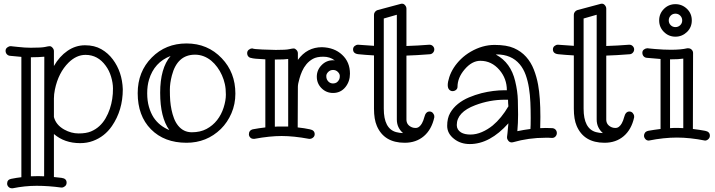

<svg xmlns="http://www.w3.org/2000/svg" viewBox="-20 -739 3821 1026"><path d="M184.1 202.1 215.8 203.1 216.8 -436Q185.1 -433.1 152.8 -433.1H145V203.1ZM544.9 -387.7Q502.9 -445.8 437 -445.8Q388.7 -445.8 346.7 -404.8Q292 -350.6 273.4 -260.7Q268.1 -234.9 268.1 -212.9V-113.8Q278.8 -71.8 322.8 -46.9Q360.4 -25.9 400.4 -25.9Q440.4 -25.9 466.1 -36.6Q491.7 -47.4 511.2 -65.4Q530.8 -83.5 544.4 -107.2Q558.1 -130.9 566.9 -157.2Q575.7 -183.6 579.8 -210.7Q584 -237.8 583.7 -266.8Q583.5 -295.9 573.7 -328.9Q564 -361.8 544.9 -387.7ZM94.2 -435.1 32.2 -440.9Q22.5 -442.4 16.1 -449.7Q9.8 -457 9.8 -467.8Q9.8 -478.5 18.8 -485.4Q27.8 -492.2 36.1 -492.2H39.1Q39.6 -492.2 49.3 -491Q59.1 -489.7 75.2 -488.3Q113.3 -483.9 144.5 -483.9Q202.1 -483.9 220.5 -488Q238.8 -492.2 246.1 -492.2Q253.4 -492.2 260.7 -483.9Q268.1 -475.6 268.1 -465.8V-386.2Q297.4 -437.5 340.6 -467.3Q383.8 -497.1 434.3 -497.1Q484.9 -497.1 521.5 -476.1Q558.1 -455.1 583 -421.4Q632.8 -355 636.2 -262.2Q636.2 -149.9 578.1 -65.4Q539.1 -8.8 476.6 14.2Q445.3 25.9 408.2 25.9Q324.7 25.9 268.1 -22.9V207Q293.5 209.5 308.6 211.4Q335.9 214.8 335.9 236.8Q335.9 249.5 327.1 256.3Q318.4 263.2 310.1 263.2H307.1Q238.8 253.9 175.8 253.9Q112.8 253.9 47.9 267.1H43.9Q32.7 267.1 25.4 259.5Q18.1 252 18.1 242.2Q18.1 221.2 39.1 216.8Q68.4 210.9 94.2 208Z M891.6 -439.9Q804.2 -406.2 776.4 -313.5Q766.6 -281.2 766.6 -240.7Q766.6 -200.2 775.9 -168Q785.2 -135.7 800.8 -111.3Q831.1 -65.9 884.8 -43.9Q835.9 -111.8 835.9 -243.2Q835.9 -374.5 891.6 -439.9ZM1108.4 -415Q1068.8 -446.8 1022 -446.8Q927.2 -446.8 898.4 -335.4Q887.7 -294.4 887.7 -259.5Q887.7 -224.6 889.6 -200.4Q891.6 -176.3 896.5 -152.6Q901.4 -128.9 909.7 -106.9Q918 -85 931.2 -68.4Q960 -32.2 1005.1 -32.2Q1050.3 -32.2 1083.7 -50Q1117.2 -67.9 1140.1 -97.2Q1163.1 -126.5 1175 -164.1Q1187 -201.7 1187 -233.4Q1187 -265.1 1181.6 -289.6Q1176.3 -314 1166 -336.9Q1155.8 -359.9 1141.1 -379.9Q1126.5 -399.9 1108.4 -415ZM1237.8 -238.8Q1237.8 -182.6 1216.8 -133.8Q1195.8 -85 1160.2 -49.8Q1084.5 23.9 976.6 23.9Q857.9 23.9 786.6 -48.3Q715.8 -120.1 715.8 -241.2Q715.8 -356 791 -431.6Q865.2 -506.8 976.6 -506.8Q1089.8 -506.8 1165 -427.7Q1237.8 -351.6 1237.8 -238.8Z M1520 -423.8Q1501.5 -420.9 1452.6 -420.9H1448.7V-62Q1458 -63 1466.8 -63Q1466.8 -63 1520 -63ZM1793 -315.4Q1795.9 -321.8 1795.9 -333Q1795.9 -344.2 1785.4 -354.7Q1774.9 -365.2 1759.8 -365.2Q1744.6 -365.2 1734.1 -354.7Q1723.6 -344.2 1723.6 -333Q1723.6 -321.8 1726.6 -315.4Q1729.5 -309.1 1734.4 -303.7Q1744.6 -293 1759.8 -293Q1782.7 -293 1793 -315.4ZM1571.8 -418.9Q1620.6 -486.8 1700.7 -486.8Q1767.1 -484.9 1808.1 -446.3Q1850.1 -407.7 1850.1 -345.2Q1850.1 -303.7 1825.7 -273.4Q1800.3 -242.2 1759.8 -242.2Q1723.6 -242.2 1698.2 -267.6Q1672.9 -293 1672.9 -329.1Q1672.9 -364.7 1698.2 -390.6Q1723.6 -417 1759.8 -417Q1762.2 -417 1764.4 -416.5Q1766.6 -416 1769 -416Q1743.2 -436 1708 -436Q1672.9 -436 1652.3 -424.6Q1631.8 -413.1 1617.4 -395.8Q1603 -378.4 1594.2 -358.2Q1585.4 -337.9 1580.6 -320.3Q1571.8 -290.5 1571.8 -274.9L1570.8 -58.1Q1587.9 -56.6 1605.2 -53.7Q1622.6 -50.8 1636.2 -47.9Q1661.6 -43 1661.6 -22Q1661.6 -11.2 1653.3 -4.2Q1645 2.9 1635.7 2.9H1630.9Q1549.3 -12.2 1484.9 -12.2Q1421.4 -12.2 1339.8 2.9H1335Q1323.7 2.9 1316.9 -4.6Q1310.1 -12.2 1310.1 -21.5Q1310.1 -42.5 1330.1 -47.9Q1347.2 -50.8 1364.3 -53.7Q1381.3 -56.6 1397.9 -58.1V-421.9Q1333.5 -424.8 1322.8 -429.2Q1313 -430.2 1306.9 -437.3Q1300.8 -444.3 1300.8 -455.3Q1300.8 -466.3 1309.3 -473.1Q1317.9 -480 1326.7 -480H1330.1Q1333.5 -476.6 1382.1 -474.4Q1430.7 -472.2 1453.6 -472.2Q1507.8 -472.2 1524.9 -476.1Q1542 -480 1549.6 -480Q1557.1 -480 1564.5 -471.9Q1571.8 -463.9 1571.8 -454.1Z M2133.8 -27.8Q2100.6 -56.6 2100.6 -100.1V-660.2L2030.8 -640.1V-158.2Q2030.8 -51.8 2096.2 -33.2Q2114.7 -28.3 2133.8 -27.8ZM2151.9 -493.2Q2212.4 -495.1 2273.4 -500H2275.4Q2286.1 -500 2293.5 -492.4Q2300.8 -484.9 2300.8 -475.1Q2300.8 -465.3 2294.2 -457.8Q2287.6 -450.2 2277.8 -449.2Q2203.1 -443.4 2151.9 -441.9V-100.1Q2151.9 -70.8 2181.6 -58.6Q2189.9 -55.2 2200.9 -55.2Q2211.9 -55.2 2220.5 -62.3Q2229 -69.3 2234.9 -80.1Q2242.7 -94.2 2247.6 -113.3Q2254.9 -143.1 2275.4 -143.1Q2286.6 -143.1 2293.7 -134.5Q2300.8 -126 2300.8 -117.2V-111.8Q2286.6 -46.9 2245.1 -11.5Q2203.6 23.9 2142.6 23.9Q2032.2 23.9 1993.7 -66.4Q1978.5 -101.6 1978.5 -158.2V-442.9Q1956.5 -444.3 1934.3 -445.8Q1912.1 -447.3 1896 -449.2Q1866.7 -452.1 1866.7 -475.1Q1866.7 -486.3 1875.2 -493.2Q1883.8 -500 1892.6 -500H1894.5L1978.5 -494.1V-660.2Q1978.5 -668.5 1983.9 -675.5Q1989.3 -682.6 1997.6 -685.1L2119.6 -717.8Q2121.6 -719.2 2129.6 -719.2Q2137.7 -719.2 2144.8 -710.9Q2151.9 -702.6 2151.9 -692.9Z M2696.8 -170.9Q2694.8 -187.5 2694.8 -206.1H2676.8Q2596.7 -206.1 2519.5 -176.8Q2420.9 -139.6 2420.9 -70.8Q2420.9 -45.4 2443.8 -31.2Q2462.9 -20 2493.7 -20Q2524.4 -20 2555.4 -33.4Q2586.4 -46.9 2612.8 -68.4Q2659.7 -107.4 2696.8 -170.9ZM2814.5 -49.8Q2815.9 -64.5 2815.9 -108.4Q2815.9 -152.3 2814.2 -192.1Q2812.5 -231.9 2806.6 -269Q2800.8 -306.2 2789.1 -338.9Q2777.3 -371.6 2757.3 -395.5Q2712.9 -448.2 2633.8 -448.2Q2632.3 -448.2 2631.3 -447.5Q2630.4 -446.8 2628.9 -446.8H2630.9Q2709.5 -404.3 2732.9 -305.7Q2746.1 -251.5 2747.3 -202.9Q2748.5 -154.3 2748.5 -126.5Q2748.5 -82.5 2744.6 -38.1Q2779.8 -45.4 2814.5 -49.8ZM2896.5 -55.2 2931.6 -54.2Q2942.4 -53.2 2949 -45.9Q2955.6 -38.6 2955.6 -28.1Q2955.6 -17.6 2948.5 -9.8Q2941.4 -2 2930.7 -2H2928.7Q2920.4 -2.9 2911.6 -2.9H2894.5Q2805.2 -2.9 2721.7 21L2714.8 22Q2703.6 22 2696.5 13.4Q2689.5 4.9 2689.5 -3.9V-7.8Q2689.5 -8.8 2691.9 -27.6Q2694.3 -46.4 2696.8 -80.1Q2597.7 30.8 2490.7 30.8Q2441.4 30.8 2406.7 3.4Q2369.6 -25.4 2369.6 -66.4Q2369.6 -107.4 2385.5 -135.3Q2401.4 -163.1 2427.2 -183.8Q2453.1 -204.6 2486.1 -218.5Q2519 -232.4 2553.2 -241.2Q2616.7 -256.8 2676.8 -256.8H2688.5Q2688.5 -318.8 2648.9 -365.2Q2606.9 -414.1 2546.9 -414.1Q2502 -414.1 2462.9 -368.2Q2424.8 -323.7 2424.8 -274.9Q2424.8 -265.1 2416.7 -258.5Q2408.7 -252 2398.4 -252Q2388.2 -252 2380.4 -260Q2372.6 -268.1 2372.6 -284.7Q2372.6 -301.3 2380.9 -326.9Q2389.2 -352.5 2405 -377.2Q2420.9 -401.9 2443.6 -423.8Q2466.3 -445.8 2495.6 -462.9Q2558.1 -499 2622.8 -499Q2687.5 -499 2726.3 -481.9Q2765.1 -464.8 2791.3 -435.5Q2817.4 -406.2 2832.5 -367.7Q2847.7 -329.1 2855.5 -286.1Q2867.7 -218.8 2867.7 -113.8L2866.7 -54.2Z M3201.7 -27.8Q3168.5 -56.6 3168.5 -100.1V-660.2L3098.6 -640.1V-158.2Q3098.6 -51.8 3164.1 -33.2Q3182.6 -28.3 3201.7 -27.8ZM3219.7 -493.2Q3280.3 -495.1 3341.3 -500H3343.3Q3354 -500 3361.3 -492.4Q3368.7 -484.9 3368.7 -475.1Q3368.7 -465.3 3362.1 -457.8Q3355.5 -450.2 3345.7 -449.2Q3271 -443.4 3219.7 -441.9V-100.1Q3219.7 -70.8 3249.5 -58.6Q3257.8 -55.2 3268.8 -55.2Q3279.8 -55.2 3288.3 -62.3Q3296.9 -69.3 3302.7 -80.1Q3310.5 -94.2 3315.4 -113.3Q3322.8 -143.1 3343.3 -143.1Q3354.5 -143.1 3361.6 -134.5Q3368.7 -126 3368.7 -117.2V-111.8Q3354.5 -46.9 3313 -11.5Q3271.5 23.9 3210.4 23.9Q3100.1 23.9 3061.5 -66.4Q3046.4 -101.6 3046.4 -158.2V-442.9Q3024.4 -444.3 3002.2 -445.8Q2980 -447.3 2963.9 -449.2Q2934.6 -452.1 2934.6 -475.1Q2934.6 -486.3 2943.1 -493.2Q2951.7 -500 2960.4 -500H2962.4L3046.4 -494.1V-660.2Q3046.4 -668.5 3051.8 -675.5Q3057.1 -682.6 3065.4 -685.1L3187.5 -717.8Q3189.5 -719.2 3197.5 -719.2Q3205.6 -719.2 3212.6 -710.9Q3219.7 -702.6 3219.7 -692.9Z M3631.3 -425.8Q3606.4 -421.9 3564.5 -421.9H3560.5V-54.2Q3569.8 -55.2 3578.6 -55.2Q3596.2 -55.2 3609.4 -55.2Q3622.6 -55.2 3631.3 -54.2ZM3625.5 -629.9Q3625.5 -645 3615 -655.5Q3604.5 -666 3589.4 -666Q3574.2 -666 3564 -655.5Q3553.7 -645 3553.7 -629.9Q3553.7 -614.7 3564 -604.5Q3574.2 -594.2 3589.4 -594.2Q3604.5 -594.2 3615 -604.5Q3625.5 -614.7 3625.5 -629.9ZM3747.6 12.2Q3667 -3.9 3597.2 -3.9Q3527.3 -3.9 3446.8 12.2Q3435.5 12.2 3428.5 3.9Q3421.4 -4.4 3421.4 -13.7Q3421.4 -22.9 3427 -30.3Q3432.6 -37.6 3445.6 -40.3Q3458.5 -43 3475.8 -45.2Q3493.2 -47.4 3509.8 -49.8V-423.8L3434.6 -430.2Q3424.8 -431.6 3418.7 -439Q3412.6 -446.3 3412.6 -457.3Q3412.6 -468.3 3421.4 -474.6Q3430.2 -481 3438.5 -481H3441.4Q3441.9 -481 3452.6 -479.7Q3463.4 -478.5 3480.5 -477.1Q3526.9 -473.1 3565.4 -473.1Q3619.1 -473.1 3652.3 -481H3657.7Q3668.9 -481 3676.3 -473.4Q3683.6 -465.8 3683.6 -456.1L3682.6 -49.8Q3699.7 -47.4 3717 -45.2Q3734.4 -43 3748 -40Q3773.4 -35.2 3773.4 -14.2Q3773.4 -2.9 3765.1 4.6Q3756.8 12.2 3747.6 12.2ZM3676.8 -629.9Q3676.8 -593.3 3651.4 -568.4Q3625 -543 3589.4 -543Q3553.2 -543 3527.8 -568.4Q3502.4 -593.8 3502.4 -629.9Q3502.4 -666 3527.8 -691.4Q3553.2 -716.8 3589.4 -716.8Q3625 -716.8 3651.4 -691.4Q3676.8 -666.5 3676.8 -629.9Z"/></svg>

Font: Ribeye Marrow
Style: Regular
Weight: 400
Designer: Astigmatic (AOETI)
Foundry: Astigmatic (AOETI)
Version: Version 1.000